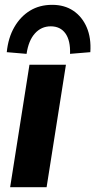

<svg xmlns="http://www.w3.org/2000/svg" viewBox="-20 -775 395 795"><path d="M22 0 102 -507H253L173 0ZM90 -552 8 -559Q14 -619 39.5 -663Q65 -707 104.5 -731Q144 -755 196 -755Q247 -755 283.5 -730.5Q320 -706 339 -662Q358 -618 354 -559L270 -552Q272 -607 251 -636.5Q230 -666 190 -666Q151 -666 124.5 -636.5Q98 -607 90 -552Z"/></svg>

Font: Mulish ExtraLight ExtraBold
Style: Italic
Weight: 800
Italic angle: -9°
Version: Version 3.603